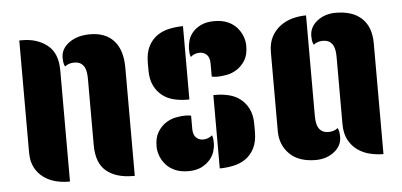

<svg xmlns="http://www.w3.org/2000/svg" viewBox="-42 -595 1410 673"><g transform="rotate(-5 663.5 -258.0)"><path d="M273 -352Q273 -364 271.5 -375Q270 -386 265.5 -394.5Q261 -403 252.5 -408.5Q244 -414 229 -414Q221 -414 212.5 -411.5Q204 -409 197 -403Q193 -411 192 -418.5Q191 -426 191 -434Q191 -466 220 -487Q249 -508 294 -508Q348 -508 377.5 -475.5Q407 -443 407 -380V0H401Q341 0 307 -28.5Q273 -57 273 -120ZM45 -508H56Q108 -508 143.5 -480Q179 -452 179 -391V0H173Q150 0 127.5 -6Q105 -12 86.5 -25.5Q68 -39 56.5 -60.5Q45 -82 45 -114Z M621 -250H612Q589 -250 566.5 -255.5Q544 -261 526.5 -274.5Q509 -288 498 -310Q487 -332 487 -364V-390Q487 -426 499 -449Q511 -472 530 -485Q549 -498 573 -503Q597 -508 621 -508ZM706 -258H715Q738 -258 760.5 -252.5Q783 -247 800.5 -233.5Q818 -220 829 -198Q840 -176 840 -144V-118Q840 -82 828 -59Q816 -36 797 -23Q778 -10 754 -5Q730 0 706 0ZM836 -420Q836 -388 824 -369Q812 -350 795 -339Q778 -328 759 -324.5Q740 -321 726 -321Q714 -321 706 -323V-369Q706 -390 696 -400Q686 -410 671 -410Q652 -410 639 -398Q636 -406 635.5 -412.5Q635 -419 635 -427Q635 -439 639 -454.5Q643 -470 654 -483.5Q665 -497 684 -506.5Q703 -516 732 -516Q759 -516 778.5 -507.5Q798 -499 810.5 -485Q823 -471 829.5 -454Q836 -437 836 -420ZM492 -96Q492 -127 504 -146.5Q516 -166 533 -177Q550 -188 569 -191.5Q588 -195 602 -195Q614 -195 622 -193V-147Q622 -126 632 -116Q642 -106 657 -106Q675 -106 689 -118Q692 -110 692.5 -103.5Q693 -97 693 -89Q693 -77 688.5 -61.5Q684 -46 672.5 -32.5Q661 -19 642.5 -9.5Q624 0 596 0Q569 0 549.5 -8.5Q530 -17 517.5 -31Q505 -45 498.5 -62Q492 -79 492 -96Z M1148 -352Q1148 -364 1146.5 -375Q1145 -386 1140.5 -394.5Q1136 -403 1127.5 -408.5Q1119 -414 1104 -414Q1096 -414 1087.5 -411.5Q1079 -409 1072 -403Q1068 -411 1067 -418.5Q1066 -426 1066 -434Q1066 -466 1093 -487Q1120 -508 1158 -508Q1218 -508 1250 -477.5Q1282 -447 1282 -390V0Q1259 0 1235.5 -5.5Q1212 -11 1192.5 -24.5Q1173 -38 1160.5 -60.5Q1148 -83 1148 -118ZM1054 -156Q1054 -144 1055.5 -133Q1057 -122 1061.5 -113.5Q1066 -105 1074.5 -99.5Q1083 -94 1098 -94Q1106 -94 1114.5 -96.5Q1123 -99 1130 -105Q1134 -97 1135 -89.5Q1136 -82 1136 -74Q1136 -42 1109 -21Q1082 0 1044 0Q984 0 952 -32Q920 -64 920 -112V-390Q920 -423 932.5 -445.5Q945 -468 964.5 -482Q984 -496 1007.5 -502Q1031 -508 1054 -508Z"/></g></svg>

Font: Kenia
Style: Regular
Weight: 400
Designer: Julia Petretta
Foundry: Julia Petretta
Version: Version 1.001